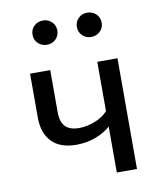

<svg xmlns="http://www.w3.org/2000/svg" viewBox="-86 -853 788 923"><g transform="rotate(-10 307.5 -391.0)"><path d="M507.7 -540.5V0H409.2V-224.6Q379 -197.4 335.4 -181.3Q291.8 -165.1 241.5 -165.1Q162.6 -165.1 121.8 -207.7Q81 -250.3 81 -325.6V-540.5H179.5V-337.4Q179.5 -286.2 201.8 -264.1Q224.1 -242.1 269.2 -242.1Q306.2 -242.1 345.6 -257.4Q385.1 -272.8 409.2 -299.5V-540.5ZM186.2 -663.1Q160 -663.1 142.6 -680Q125.1 -696.9 125.1 -722.1Q125.1 -747.7 142.6 -764.6Q160 -781.5 186.2 -781.5Q211.3 -781.5 228.7 -764.6Q246.2 -747.7 246.2 -722.1Q246.2 -696.9 228.7 -680Q211.3 -663.1 186.2 -663.1ZM401.5 -663.1Q376.4 -663.1 359 -680Q341.5 -696.9 341.5 -722.1Q341.5 -747.7 359 -764.6Q376.4 -781.5 401.5 -781.5Q427.7 -781.5 445.1 -764.6Q462.6 -747.7 462.6 -722.1Q462.6 -696.9 445.1 -680Q427.7 -663.1 401.5 -663.1Z"/></g></svg>

Font: Fira Code Retina
Style: Regular
Weight: 450
Monospace: yes
Designer: Carrois Corporate, Edenspiekermann AG, Nikita Prokopov
Foundry: Carrois Corporate, Edenspiekermann AG, Nikita Prokopov
Version: Version 6.002